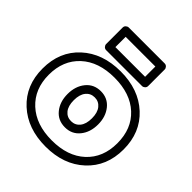

<svg xmlns="http://www.w3.org/2000/svg" viewBox="-234 -926 1098 1098"><g transform="rotate(45 315.5 -377.0)"><path d="M-12.2 -272Q-12.2 -409.2 78.9 -492.7Q169.9 -576.2 315.9 -576.2Q461.9 -576.2 552.5 -492.4Q643.1 -408.7 643.1 -272Q643.1 -135.7 552.2 -51.8Q461.4 32.2 315.9 32.2Q169.9 32.2 78.9 -51.5Q-12.2 -135.3 -12.2 -272ZM38.1 -272Q38.1 -156.7 113 -87.4Q188 -18.1 315.9 -18.1Q443.8 -18.1 518.3 -86.9Q592.8 -155.8 592.8 -272Q592.8 -388.7 518.6 -457.3Q444.3 -525.9 315.9 -525.9Q187.5 -525.9 112.8 -456.8Q38.1 -387.7 38.1 -272ZM146 -627.9V-761.2Q146 -772 153.8 -779.1Q161.6 -786.1 170.9 -786.1H460.9Q471.7 -786.1 478.8 -778.3Q485.8 -770.5 485.8 -761.2V-627.9Q485.8 -617.2 478 -610.1Q470.2 -603 460.9 -603H170.9Q160.2 -603 153.1 -610.8Q146 -618.7 146 -627.9ZM191.9 -270Q191.9 -332.5 225.6 -374.3Q259.3 -416 315.9 -416Q371.6 -416 405.3 -374.3Q439 -332.5 439 -270Q439 -207 405.3 -165.5Q371.6 -124 315.9 -124Q259.3 -124 225.6 -165.5Q191.9 -207 191.9 -270ZM195.8 -652.8H436V-735.8H195.8ZM242.2 -270Q242.2 -223.6 262.5 -198.7Q282.7 -173.8 315.9 -173.8Q348.6 -173.8 368.9 -198.7Q389.2 -223.6 389.2 -270Q389.2 -315.9 368.9 -341.1Q348.6 -366.2 315.9 -366.2Q282.7 -366.2 262.5 -341.1Q242.2 -315.9 242.2 -270Z"/></g></svg>

Font: Trueno ExtraBold Outline
Style: Regular
Weight: 800
Width: 6
Designer: Julieta Ulanovsky
Foundry: Julieta Ulanovsky
Version: Version 3.001b | FøM Fix